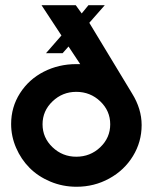

<svg xmlns="http://www.w3.org/2000/svg" viewBox="-20 -710 615 740"><path d="M274.9 9.8Q221.7 9.8 174.3 -10Q127 -29.8 94 -63Q61 -96.2 42 -140.4Q22.9 -184.6 22.9 -231.9Q22.9 -297.4 57.1 -350.8Q91.3 -404.3 148.7 -433.6Q206.1 -462.9 273.9 -462.9H289.1L244.1 -530.8L221.2 -504.9H157.2L216.8 -573.2L140.1 -689.9H272L294.9 -658.2L320.8 -689.9H383.8L324.2 -622.1L488.8 -350.1Q525.9 -290.5 525.9 -228Q525.9 -163.1 492.4 -108.4Q459 -53.7 401.1 -22Q343.3 9.8 274.9 9.8ZM273.9 -106Q328.1 -106 366.5 -142.6Q404.8 -179.2 404.8 -231Q404.8 -282.7 366.5 -319.3Q328.1 -356 273.9 -356Q220.7 -356 182.4 -319.3Q144 -282.7 144 -231Q144 -179.2 182.4 -142.6Q220.7 -106 273.9 -106Z"/></svg>

Font: HK Grotesk Legacy
Style: Bold
Weight: 700
Designer: Alfredo Marco Pradil
Foundry: Hanken Design Co.
Version: Version 2.022;PS 002.022;hotconv 1.0.88;makeotf.lib2.5.64775